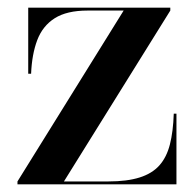

<svg xmlns="http://www.w3.org/2000/svg" viewBox="-20 -480 510 500"><path d="M25.5 0V-7.5L302 -452.5H208Q154 -452.5 122.5 -432.5Q91 -412.5 77 -375.5Q63 -338.5 61 -288H53.5V-460H423.5V-452.5L146.5 -7.5H262Q311 -7.5 343.5 -17.8Q376 -28 395 -49.2Q414 -70.5 422.5 -104Q431 -137.5 432.5 -184H439.5V0Z"/></svg>

Font: BodoniModa_28ptMedium
Style: Regular
Weight: 500
Designer: Owen Earl
Foundry: indestructible type
Version: Version 2.004